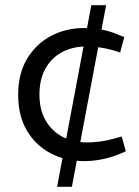

<svg xmlns="http://www.w3.org/2000/svg" viewBox="-20 -720 536 740"><path d="M200 0 332 -700H389L257 0ZM304 -99Q232 -99 174.5 -129.5Q117 -160 83.5 -217Q50 -274 50 -355Q50 -437 85 -494.5Q120 -552 177.5 -582Q235 -612 305 -612Q338 -612 371 -606Q404 -600 434 -587L459 -577L443 -518L413 -527Q388 -534 362.5 -537.5Q337 -541 314 -541Q261 -541 220 -519.5Q179 -498 155.5 -456.5Q132 -415 132 -355Q132 -297 156 -255.5Q180 -214 221.5 -192.5Q263 -171 316 -171Q339 -171 365.5 -174.5Q392 -178 417 -185L449 -194L465 -137L437 -125Q405 -112 370.5 -105.5Q336 -99 304 -99Z"/></svg>

Font: REM Light
Style: Regular
Weight: 300
Designer: Octavio Pardo
Foundry: Ashler Design
Version: Version 1.005;gftools[0.9.28]